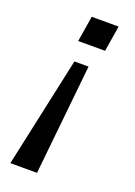

<svg xmlns="http://www.w3.org/2000/svg" viewBox="-132 -544 547 778"><g transform="rotate(20 142.0 -155.0)"><path d="M17 180 120 -296H181L132 180ZM106 -379 124 -490H240L222 -379Z"/></g></svg>

Font: Nunito Sans 10pt Expanded
Style: Italic
Weight: 400
Width: 7
Italic angle: -9°
Designer: Vernon Adams
Foundry: Vernon Adams
Version: Version 3.101;gftools[0.9.27]